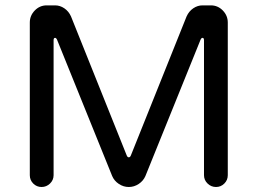

<svg xmlns="http://www.w3.org/2000/svg" viewBox="-20 -708 983 733"><path d="M93.8 -39.1V-622.1Q93.8 -648.4 112.8 -668Q131.8 -687.5 158.2 -687.5H190.4Q209 -687.5 225.6 -676.3Q242.2 -665 251 -645.5L463.9 -114.3Q466.8 -107.4 471.7 -107.4Q476.6 -107.4 479.5 -114.3L692.4 -645.5Q701.2 -665 717.8 -676.3Q734.4 -687.5 752.9 -687.5H785.2Q811.5 -687.5 830.6 -668Q849.6 -648.4 849.6 -622.1V-39.1Q849.6 -20.5 836.4 -7.3Q823.2 5.9 804.7 5.9Q786.1 5.9 772.5 -7.3Q758.8 -20.5 758.8 -39.1V-554.7Q758.8 -563.5 752.9 -563.5Q749 -563.5 746.1 -557.6L535.2 -36.1Q527.3 -17.6 509.8 -5.9Q492.2 5.9 471.7 5.9Q451.2 5.9 433.6 -5.9Q416 -17.6 408.2 -36.1L197.3 -557.6Q194.3 -563.5 190.4 -563.5Q184.6 -563.5 184.6 -554.7V-39.1Q184.6 -20.5 170.9 -7.3Q157.2 5.9 138.7 5.9Q120.1 5.9 106.9 -7.3Q93.8 -20.5 93.8 -39.1Z"/></svg>

Font: jf-openhuninn-1.1
Style: Regular
Weight: 400
Designer: [Kosugi Maru]
      Designed by Motoya company      

      [Varela Round]
      Joe Prince(Latin component); Avraham Co
Foundry: justfont CO.,LTD.
Version: 1.1